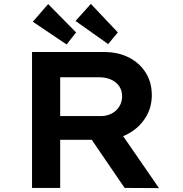

<svg xmlns="http://www.w3.org/2000/svg" viewBox="-20 -968 942 989"><path d="M145 0V-700H517Q589 -700 644.5 -671.5Q700 -643 731 -593Q762 -543 762 -478Q762 -413 729 -361Q696 -309 639.5 -278.5Q583 -248 513 -248H290V0ZM622 0 406 -316 563 -341 799 1ZM290 -370H499Q530 -370 555 -383Q580 -396 594.5 -419.5Q609 -443 609 -472Q609 -502 594 -524Q579 -546 552 -558Q525 -570 492 -570H290ZM537 -741 369 -860 448 -948 587 -801ZM323 -739 149 -856 228 -947 372 -801Z"/></svg>

Font: Lexend Mega SemiBold
Style: Regular
Weight: 600
Designer: Bonnie Shaver-Troup, Thomas Jockin
Foundry: Lexend
Version: Version 1.007